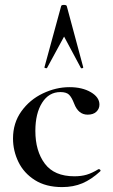

<svg xmlns="http://www.w3.org/2000/svg" viewBox="-20 -750 460 782"><path d="M33 -186Q33 -249 67 -296.5Q101 -344 154.5 -369.5Q208 -395 263 -395Q315 -395 350 -374.5Q385 -354 385 -324Q385 -307 372.5 -295Q360 -283 337 -283Q299 -283 282 -328Q272 -354 261 -364.5Q250 -375 226 -375Q179 -375 151.5 -331.5Q124 -288 124 -217Q124 -135 162.5 -83.5Q201 -32 283 -32Q311 -32 333 -38.5Q355 -45 381 -61H383Q386 -61 388.5 -58Q391 -55 388 -52Q352 -19 315.5 -3.5Q279 12 233 12Q167 12 122 -16.5Q77 -45 55 -90.5Q33 -136 33 -186ZM319 -475Q319 -473 314.5 -472Q310 -471 309 -474L241 -601L172 -474Q171 -471 165.5 -472.5Q160 -474 161 -476L229 -725Q230 -730 240 -730Q251 -730 252 -725L319 -476Z"/></svg>

Font: Cormorant Garamond SemiBold
Style: Regular
Weight: 600
Designer: Christian Thalmann (Catharsis Fonts)
Version: Version 3.000